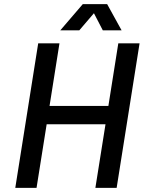

<svg xmlns="http://www.w3.org/2000/svg" viewBox="-20 -910 696 930"><path d="M435 -846 478 -763H569L499 -890H381L272 -763H364ZM553 -700 505 -397H220L268 -700H165L54 0H157L206 -308H491L442 0H545L656 -700Z"/></svg>

Font: Arthouse Owned Medium
Style: Italic
Weight: 500
Italic angle: -10°
Designer: Jeremy Tribby
Foundry: Tribby Type
Version: Version 1.000;PS 001.000;hotconv 1.0.88;makeotf.lib2.5.64775